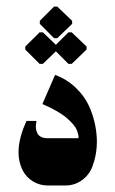

<svg xmlns="http://www.w3.org/2000/svg" viewBox="-20 -570 354 590"><path d="M111.7 -373.7 151.7 -412.3 190.3 -373.7H200.3L246 -417.7V-427L200.3 -470.7H190.3L151.7 -432.3L111.7 -470.7H101.7L57.7 -427V-417.7L101.7 -373.7ZM146 -452.7H156L201.7 -496.7V-506L156 -549.7H146L102.3 -506V-496.7ZM127 0H181Q211 0 234.5 -18.3Q258 -36.7 266 -64.7Q275 -89 277.2 -119.3Q279.3 -149.7 273 -182.8Q266.7 -216 252.7 -246Q238.7 -276 211.8 -301.3Q185 -326.7 149.3 -340L110.3 -250.3Q135.3 -239.7 155 -228.2Q174.7 -216.7 186 -206.7Q197.3 -196.7 205.3 -187.2Q213.3 -177.7 216.2 -170.2Q219 -162.7 220.3 -157Q221.7 -151.3 221.3 -148.3L221 -145.3H125Q115.3 -145.3 108.3 -148.3Q101.3 -151.3 97.8 -155.8Q94.3 -160.3 92.5 -166.3Q90.7 -172.3 90.3 -177.3Q90 -182.3 90.7 -187.8Q91.3 -193.3 91.7 -195.3Q92 -197.3 92.3 -198.3H61.3Q18.7 -105 50.7 -44.7Q61.7 -24.3 82 -12.2Q102.3 0 127 0Z"/></svg>

Font: Jomhuria
Style: Regular
Weight: 400
Designer: Arabic design by Kourosh Beigpour, Latin design by Eben Sorkin, engineering by Lasse Fister and Khaled Hosney
Version: Version 1.0000